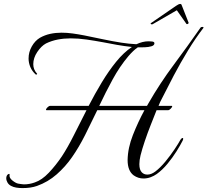

<svg xmlns="http://www.w3.org/2000/svg" viewBox="-20 -862 1060 981"><path d="M37 88Q25 82 18.5 71Q12 60 12 49Q12 38 18 31Q22 27 26 26.5Q30 26 29 31Q26 46 42.5 59.5Q59 73 72 76Q80 77 87.5 78.5Q95 80 102 80Q131 80 158 70Q194 58 229.5 20.5Q265 -17 296 -63Q325 -107 356.5 -169.5Q388 -232 422 -299H218Q215 -299 215 -301Q215 -306 222.5 -313.5Q230 -321 236 -321H433Q465 -383 500 -441Q535 -499 573.5 -546.5Q612 -594 654 -622Q616 -626 576.5 -633Q537 -640 507 -646Q464 -654 422.5 -660Q381 -666 341 -666Q307 -666 275.5 -660Q244 -654 215 -640Q191 -627 170.5 -596.5Q150 -566 150 -534Q150 -521 154.5 -509Q159 -497 169 -486Q171 -485 168.5 -482.5Q166 -480 163 -481Q144 -498 135 -519.5Q126 -541 126 -563Q126 -596 142.5 -625Q159 -654 184 -669Q209 -683 236.5 -689Q264 -695 294 -695Q322 -695 351 -691Q380 -687 411 -681Q456 -672 505.5 -661.5Q555 -651 600 -644Q619 -641 638.5 -639Q658 -637 677 -636Q709 -651 739 -651Q743 -651 756 -650Q769 -649 769 -641Q769 -630 753.5 -625.5Q738 -621 720 -620.5Q702 -620 694 -620H684Q672 -612 660 -600.5Q648 -589 636 -575Q592 -523 556 -457Q520 -391 487 -321H731L739 -335Q797 -436 867 -530Q937 -624 1004 -720Q1007 -725 1014.5 -724.5Q1022 -724 1019 -719Q979 -667 940.5 -604Q902 -541 868 -476.5Q834 -412 805 -354Q799 -344 790 -321H858Q860 -321 860 -319Q860 -315 852.5 -307Q845 -299 839 -299H780Q767 -266 750.5 -224.5Q734 -183 720 -141.5Q706 -100 698 -68Q692 -43 692 -23Q692 6 705 19Q716 30 733 30Q753 30 774 14Q799 -5 825 -36.5Q851 -68 872 -99.5Q893 -131 902 -148Q908 -157 913 -157Q916 -157 916 -153Q916 -149 913 -143Q902 -121 882 -89Q862 -57 836 -25.5Q810 6 781 27Q767 37 749.5 43.5Q732 50 713 50Q686 50 663 34Q632 11 632 -44Q633 -106 659 -172Q685 -238 718 -299H477Q446 -234 414.5 -171.5Q383 -109 348 -59Q314 -10 269.5 29Q225 68 169 88Q138 99 95 99Q78 99 63 96.5Q48 94 37 88ZM759.7 -738.2Q758.7 -737.4 756.2 -737.4Q752.8 -737.4 750.3 -739.9Q747.9 -742.5 751.6 -744.2L878.8 -831.7Q892.9 -841.9 901.4 -841.9Q906.5 -841.9 907.9 -836.8L943.4 -746.7Q944.1 -745.9 943.7 -744.2Q943.2 -741.6 938.9 -739.5Q934.6 -737.4 932.6 -739.9L883.5 -809.6Z"/></svg>

Font: MonteCarlo
Style: Regular
Weight: 400
Designer: Robert E. Leuschke
Foundry: Robert E. Leuschke
Version: Version 1.010; ttfautohint (v1.8.3)